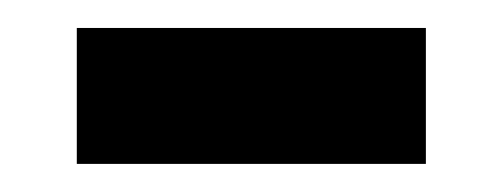

<svg xmlns="http://www.w3.org/2000/svg" viewBox="-20 -337 362 138"><path d="M35.2 -219.2V-316.9H286.1V-219.2Z"/></svg>

Font: f1_4961           
Style: Regular
Weight: 600
Foundry: Ascender Corporation
Version: Version 1.10